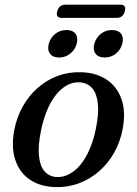

<svg xmlns="http://www.w3.org/2000/svg" viewBox="-20 -770 570 801"><path d="M318.1 -468.6Q380.1 -467.1 423.8 -438.5Q467.5 -409.9 486.4 -357.9Q505.2 -305.8 492 -233Q481.9 -178.4 456.1 -132.8Q430.3 -87.3 392.4 -54.6Q354.5 -21.9 307.9 -4.8Q261.3 12.3 209.3 10.5Q148.8 8.7 105.9 -19.7Q62.9 -48.2 44.6 -100.5Q26.3 -152.8 39 -225.1Q49.4 -280 74.7 -325.4Q100.1 -370.8 137.4 -403.5Q174.7 -436.2 220.7 -453.3Q266.7 -470.4 318.1 -468.6ZM211.4 -31.9Q233.2 -29.7 254.1 -37.2Q275 -44.6 294.2 -60.9Q313.3 -77.2 329.6 -101.9Q346 -126.6 358.8 -159.5Q371.6 -192.5 379.9 -232.8Q392.8 -295.7 388.3 -337.5Q383.9 -379.3 365.3 -401.3Q346.6 -423.4 316 -426.2Q294.5 -428.4 274.2 -420.9Q253.9 -413.5 235.2 -397.2Q216.5 -380.9 200.5 -356.2Q184.4 -331.5 171.9 -298.6Q159.4 -265.6 151.1 -225.3Q138.2 -162.6 142.4 -120.7Q146.5 -78.8 164.5 -56.9Q182.5 -35 211.4 -31.9ZM226.4 -530.1Q200.1 -530.1 188.5 -546.1Q176.9 -562 183.5 -587.1Q190.4 -612.9 210.4 -628.8Q230.5 -644.7 257 -644.7Q283.7 -644.7 295.2 -628.8Q306.7 -612.9 299.8 -587.1Q293.2 -562.2 273.1 -546.2Q253 -530.1 226.4 -530.1ZM416.4 -530.1Q390.2 -530.1 378.5 -546.1Q366.7 -562 373.4 -587.2Q380.5 -612.7 400.6 -628.7Q420.6 -644.7 446.8 -644.7Q473.9 -644.7 485.4 -628.8Q496.9 -612.9 490 -587.1Q483.4 -562.2 463.5 -546.2Q443.5 -530.1 416.4 -530.1ZM218.7 -722.8Q222.4 -736.8 231.2 -743.6Q239.9 -750.4 252.3 -750.4H482.4Q494.8 -750.4 499.7 -743.7Q504.6 -737 500.7 -723Q496.9 -708.7 488.3 -702.1Q479.6 -695.4 467.2 -695.4H236.9Q224.7 -695.4 219.9 -702.2Q215 -708.9 218.7 -722.8Z"/></svg>

Font: Fraunces
Style: Italic
Weight: 900
Italic angle: -16°
Version: Version 1.000;[0bf87f6ff]